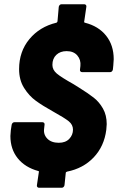

<svg xmlns="http://www.w3.org/2000/svg" viewBox="-20 -807 556 905"><path d="M296 2Q290 4 290 8L284 66Q283 71 279.5 74.5Q276 78 271 78H164Q159 78 156 74.5Q153 71 154 66L163 5Q165 0 160 -1Q98 -18 63.5 -61Q29 -104 29 -166Q29 -175 31 -193L35 -219Q36 -224 39.5 -227.5Q43 -231 48 -231H180Q185 -231 188 -227.5Q191 -224 190 -219L188 -201Q184 -173 203 -153.5Q222 -134 257 -134Q289 -134 306.5 -152.5Q324 -171 324 -196Q324 -219 304.5 -235Q285 -251 229 -282Q182 -308 149.5 -331.5Q117 -355 93.5 -392.5Q70 -430 70 -481Q70 -564 118.5 -622.5Q167 -681 246 -700Q249 -701 251 -706L257 -775Q258 -780 261.5 -783.5Q265 -787 270 -787H377Q382 -787 385 -783.5Q388 -780 387 -775L377 -706Q375 -702 380 -700Q444 -684 480 -639Q516 -594 516 -528Q516 -518 514 -498L512 -479Q511 -474 507.5 -470.5Q504 -467 499 -467H367Q362 -467 359 -470.5Q356 -474 357 -479L359 -496Q362 -525 344.5 -545.5Q327 -566 294 -566Q264 -566 245.5 -548.5Q227 -531 227 -501Q227 -478 247.5 -460.5Q268 -443 327 -410L351 -395Q396 -367 422 -346.5Q448 -326 465.5 -295Q483 -264 483 -222Q483 -213 481 -195Q471 -117 421.5 -65Q372 -13 296 2Z"/></svg>

Font: Barlow Semi Condensed ExtraBold
Style: Italic
Weight: 800
Width: 4
Italic angle: -7°
Designer: Jeremy Tribby
Foundry: Tribby Type
Version: Version 1.408